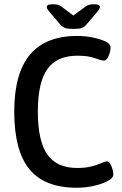

<svg xmlns="http://www.w3.org/2000/svg" viewBox="-20 -876 575 903"><path d="M341 7Q190 7 118.5 -80Q47 -167 47 -351Q47 -531 121 -619Q195 -707 343 -707Q382 -707 419 -699Q456 -691 478 -680Q500 -669 500 -652Q500 -642 496 -627.5Q492 -613 485 -602Q478 -591 469 -591Q456 -591 426 -602.5Q396 -614 344 -614Q248 -614 203 -551.5Q158 -489 158 -351Q158 -213 202.5 -149.5Q247 -86 343 -86Q383 -86 411 -93.5Q439 -101 457 -109Q475 -117 482 -117Q492 -117 498.5 -106Q505 -95 509 -80.5Q513 -66 513 -56Q513 -38 485 -24Q461 -11 422 -2Q383 7 341 7ZM422 -856Q438 -856 444 -852.5Q450 -849 450 -843Q450 -835 433 -815L385 -759Q376 -748 363.5 -744Q351 -740 325 -740Q300 -740 287.5 -744Q275 -748 265 -759L217 -815Q200 -834 200 -843Q200 -849 206 -852.5Q212 -856 229 -856Q241 -856 250 -854Q259 -852 269 -845L325 -803L382 -845Q390 -851 399.5 -853.5Q409 -856 422 -856Z"/></svg>

Font: Asap Semi Condensed Medium
Style: Regular
Weight: 500
Width: 4
Designer: Pablo Cosgaya
Foundry: Omnibus-Type
Version: Version 3.001; ttfautohint (v1.8.4.7-5d5b)